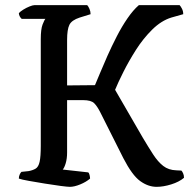

<svg xmlns="http://www.w3.org/2000/svg" viewBox="-20 -724 742 744"><path d="M251 0Q242 0 215 -3.5Q188 -7 154.5 -12.5Q121 -18 92.5 -23Q64 -28 53 -32Q53 -40 56 -47Q59 -54 63 -58L91 -61Q107 -64 118 -70.5Q129 -77 133.5 -97Q138 -117 138 -159V-572Q138 -611 145 -629Q152 -647 156 -651H64Q54 -660 53 -673Q58 -679 70 -686.5Q82 -694 94.5 -699Q107 -704 113 -704H318Q322 -700 326.5 -690Q331 -680 331 -669L289 -656Q258 -646 249 -628Q240 -610 240 -569V-393L348 -394Q355 -410 367.5 -440.5Q380 -471 396.5 -508Q413 -545 432.5 -583Q452 -621 474 -653Q496 -685 518 -704H676Q680 -700 685 -690.5Q690 -681 690 -669L644 -656Q605 -644 570 -609.5Q535 -575 507 -531Q479 -487 458 -445Q437 -403 426 -376L533 -191Q555 -154 573.5 -125.5Q592 -97 612.5 -81Q633 -65 663 -64L683 -63Q686 -60 689.5 -52.5Q693 -45 693 -35Q674 -19 643.5 -9.5Q613 0 587 0Q554 0 523 -22.5Q492 -45 458 -111L369 -288Q357 -312 345 -324Q333 -336 302 -336H240V-133Q240 -109 234.5 -91Q229 -73 223 -67L322 -56Q325 -54 327 -46Q329 -38 329 -32Q314 -19 291 -9.5Q268 0 251 0Z"/></svg>

Font: Texturina
Style: Regular
Weight: 400
Designer: Guillermo Torres Carreño
Foundry: Omnibus-Type
Version: Version 1.002; ttfautohint (v1.8.3)